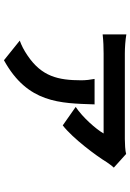

<svg xmlns="http://www.w3.org/2000/svg" viewBox="140 -722 675 996"><g transform="rotate(90 478.0 -224.5)"><path d="M389.9 -377.1C393.8 -357.2 397 -332 397 -308.9C397 -187.9 377.1 -103 269.2 -29.8C240.1 -9.9 215.9 2.1 191.1 11L293 93C516 -29.8 516 -198.2 522 -377.1ZM779.1 -540.8C764.2 -535.9 723 -534.1 702.1 -534.1H258.2C227.3 -534.1 188.2 -536.9 159.1 -541.9V-419C194.2 -422.9 227.3 -424 258.2 -424H672.9C649.9 -383.9 590.2 -316.1 535.2 -279.1L631 -212C698.9 -264.9 788 -384.9 821 -438.9C827.1 -447.8 840.2 -467 850.1 -476.9Z"/></g></svg>

Font: Karasuma Gothic
Style: Bold
Weight: 700
Designer: Rasmus Andersson / Ryoko Nishizuka
Foundry: Genbu
Version: Version 1.00